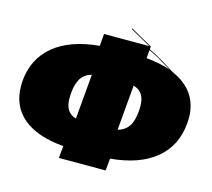

<svg xmlns="http://www.w3.org/2000/svg" viewBox="-117 -972 1251 1134"><g transform="rotate(15 508.0 -405.5)"><path d="M1016 -405Q1016 -395 1014 -371Q1002 -233 903 -151.5Q804 -70 628 -54L621 20H335L342 -54Q179 -68 94 -139.5Q9 -211 9 -333Q9 -354 10 -365Q22 -503 121.5 -584.5Q221 -666 397 -682L403 -756H680L555 -826L556 -831L689 -756L688 -738Q733 -718 780 -689L852 -644Q933 -609 974.5 -549Q1016 -489 1016 -405ZM831 -653 773 -688Q728 -716 687 -733L683 -683Q766 -676 831 -653ZM721 -398Q721 -444 704 -470Q687 -496 651 -507L627 -230Q671 -243 693 -275.5Q715 -308 720 -371Q721 -381 721 -398ZM396 -505Q353 -493 331.5 -460Q310 -427 305 -365Q304 -355 304 -338Q304 -293 320.5 -267Q337 -241 372 -230Z"/></g></svg>

Font: FFF_HK Layer Front
Style: Regular
Weight: 400
Italic angle: -5°
Designer: bBox Type GmbH
Foundry: bBox Type GmbH
Version: Version 0.002